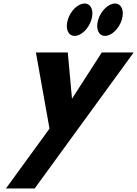

<svg xmlns="http://www.w3.org/2000/svg" viewBox="-20 -811 780 1091"><path d="M460.4 -791C423.3 -791 380.8 -750 365.3 -699C349.7 -648 367 -607 404.2 -607C441.4 -607 483.8 -648 499.4 -699C515 -750 497.6 -791 460.4 -791ZM633.2 -791C596 -791 553.6 -750 538 -699C522.4 -648 539.8 -607 577 -607C614.1 -607 656.6 -648 672.2 -699C687.8 -750 670.4 -791 633.2 -791ZM558.4 -513 389.1 -250 365.2 -513H184L261.3 -80L13.7 260H177L739.7 -513Z"/></svg>

Font: Hussar
Style: BdSuprConOblThree
Weight: 700
Foundry: Cannot Into Space Fonts
Version: Version 2.00